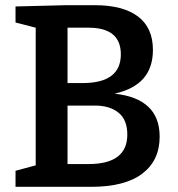

<svg xmlns="http://www.w3.org/2000/svg" viewBox="-20 -722 686 742"><path d="M597 -194Q597 -102 530 -51Q463 0 332 0H40V-62L118 -83V-615L40 -635V-697L236 -702H346Q455 -702 513 -658.5Q571 -615 571 -529Q571 -461 534.5 -419Q498 -377 423 -360Q597 -341 597 -194ZM322 -615H241V-401H299Q447 -401 447 -512Q447 -615 322 -615ZM322 -88Q472 -88 472 -202Q472 -259 438 -286.5Q404 -314 347 -314H241V-88Z"/></svg>

Font: Bitter Pro SemiBold
Style: Regular
Weight: 600
Designer: Sol Matas, and Bitter project Authors
Foundry: Sol Matas
Version: Version 1.010